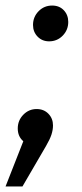

<svg xmlns="http://www.w3.org/2000/svg" viewBox="-40 -510 296 692"><path d="M151 -58Q151 -42 145.5 -25Q140 -8 126 16L41 162H-20L44 -1Q24 -18 24 -47Q24 -76 44 -96.5Q64 -117 92 -117Q118 -117 134.5 -100Q151 -83 151 -58ZM79 -420Q79 -449 99 -469.5Q119 -490 148 -490Q174 -490 190 -473Q206 -456 206 -431Q206 -402 186 -381.5Q166 -361 137 -361Q112 -361 95.5 -378Q79 -395 79 -420Z"/></svg>

Font: Fira Sans TEST Book
Style: Italic
Weight: 350
Italic angle: -8°
Designer: Carrois Corporate & Edenspiekermann AG
Foundry: Carrois Corporate GbR & Edenspiekermann AG
Version: Version 4.201